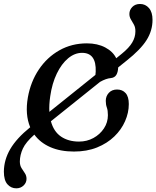

<svg xmlns="http://www.w3.org/2000/svg" viewBox="-53 -772 808 992"><path d="M504.5 -177Q504.5 -201.5 499 -216.5Q493.5 -231.5 493.5 -251Q493.5 -275 509.2 -292.2Q525 -309.5 552 -309.5Q579.5 -309.5 596 -291Q612.5 -272.5 612.5 -234.5Q612.5 -189.5 593.2 -145.8Q574 -102 537.5 -66.8Q501 -31.5 448.5 -10.2Q396 11 329 11Q259 11 207 -11.8Q155 -34.5 124.5 -76.5Q80.5 -37.5 65.2 -4.5Q50 28.5 49.5 62Q49.5 82.5 58.2 96.5Q67 110.5 75.5 123Q84 135.5 84 152Q84 172 68.8 186.5Q53.5 201 31 201Q4 201 -14.5 180.2Q-33 159.5 -33 114.5Q-32.5 54 0 -1.8Q32.5 -57.5 103 -114.5Q75.5 -180.5 91 -269Q105.5 -350 147.8 -413Q190 -476 253.8 -512Q317.5 -548 396 -548Q450.5 -548 490.8 -526.8Q531 -505.5 547.5 -471L576.5 -494.5Q614 -525 630.2 -552.5Q646.5 -580 646.5 -609.5Q647 -630 639 -644.5Q631 -659 623.2 -671.8Q615.5 -684.5 615.5 -700Q615.5 -720.5 630.5 -736Q645.5 -751.5 670.5 -751.5Q698.5 -751.5 716.8 -730.2Q735 -709 735 -669.5Q735 -613.5 704.2 -564.8Q673.5 -516 601 -458.5L558 -424L557.5 -422.5Q556.5 -399 547.8 -384.8Q539 -370.5 519 -368.5Q495 -366.5 464 -349L210 -145.5Q224.5 -92 262.5 -66.2Q300.5 -40.5 355.5 -40.5Q396 -40.5 429.8 -59Q463.5 -77.5 484 -108.5Q504.5 -139.5 504.5 -177ZM206.5 -274.5Q200 -230.5 202 -194L440 -385Q441.5 -393.5 441.5 -402Q445 -499 371 -499Q333 -499 299 -470.8Q265 -442.5 240.5 -391.8Q216 -341 206.5 -274.5Z"/></svg>

Font: Fraunces 72pt S100
Style: Italic
Weight: 400
Italic angle: -16°
Version: Version 1.000; ttfautohint (v1.8.3)